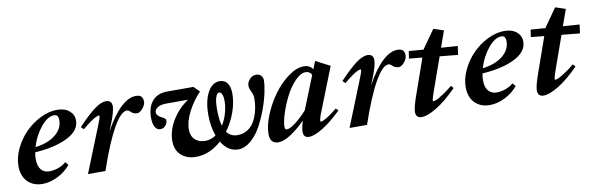

<svg xmlns="http://www.w3.org/2000/svg" viewBox="-41 -845 3679 1188"><g transform="rotate(-10 1798.0 -251.5)"><path d="M152.3 11.2Q94.7 11.2 59.3 -24.7Q23.9 -60.5 23.9 -124Q23.9 -176.8 50.3 -231.9Q76.7 -287.1 117.9 -329.1Q159.2 -371.1 213.1 -397.9Q267.1 -424.8 318.8 -424.8Q367.2 -424.8 395.8 -400.6Q424.3 -376.5 423.8 -339.8Q423.8 -275.9 344.7 -236.6Q265.6 -197.3 141.1 -189.5Q136.7 -168.5 136.7 -147.5Q136.7 -103 155.8 -80.6Q174.8 -58.1 209 -58.1Q232.4 -58.1 261 -67.4Q289.6 -76.7 313.5 -96.7L329.6 -76.7Q296.9 -37.1 248.5 -12.9Q200.2 11.2 152.3 11.2ZM295.4 -395Q254.4 -395 211.4 -342.3Q168.5 -289.6 148.4 -220.7Q229 -231 275.6 -268.8Q322.3 -306.6 322.3 -359.9Q322.3 -395 295.4 -395Z M439 0 547.9 -271.5Q571.8 -328.6 571.8 -341.3Q571.8 -345.2 567.9 -345.2Q562 -345.2 550 -340.1Q538.1 -335 514.4 -318.6Q490.7 -302.2 462.4 -277.8L445.8 -293.5Q508.3 -359.9 551.3 -392.3Q594.2 -424.8 625.5 -424.8Q663.1 -424.8 663.1 -387.2Q663.1 -355 633.8 -280.8L615.7 -235.4Q665.5 -327.6 716.1 -376.2Q766.6 -424.8 813.5 -424.8Q837.4 -424.8 847.9 -414.6Q858.4 -404.3 858.4 -380.9Q858.4 -361.8 840.1 -339.8Q821.8 -317.9 804.7 -317.9Q781.2 -317.9 763.2 -335.9Q753.4 -345.7 744.1 -345.7Q706.1 -345.7 656 -256.6Q606 -167.5 548.8 0Z M1116.7 11.2Q1059.6 11.2 1023.9 -21.2Q988.3 -53.7 988.3 -111.8Q988.3 -148.9 1002.7 -189.5Q1017.1 -230 1049.8 -272.7Q1082.5 -315.4 1128.9 -345.7H995.1Q957 -345.7 937.5 -333.3Q918 -320.8 918 -303.2Q918 -292 926.8 -282.7Q935.5 -273.4 946.3 -268.6Q957 -263.7 965.8 -257.3Q974.6 -251 974.6 -244.6Q974.6 -225.6 961.4 -210.7Q948.2 -195.8 929.2 -195.8Q907.2 -195.8 895.5 -217Q883.8 -238.3 883.8 -275.4Q883.8 -342.8 917 -380.4Q950.2 -418 1009.8 -418H1175.3L1210.4 -382.8Q1164.1 -334.5 1132.8 -274.2Q1101.6 -213.9 1101.6 -163.1Q1101.6 -121.1 1126.2 -98.9Q1150.9 -76.7 1188.5 -76.2Q1225.6 -76.2 1257.8 -98.1Q1235.8 -157.7 1235.8 -231.9Q1235.8 -316.9 1264.4 -370.8Q1293 -424.8 1340.3 -424.8Q1371.1 -424.8 1388.2 -402.1Q1405.3 -379.4 1405.3 -335.4Q1405.3 -279.8 1384 -220Q1362.8 -160.2 1325.7 -109.9Q1349.6 -76.7 1393.1 -76.7Q1429.7 -76.7 1457.8 -95.2Q1485.8 -113.8 1502 -144.5Q1518.1 -175.3 1526.1 -210.9Q1534.2 -246.6 1534.2 -284.7Q1534.2 -303.7 1522.9 -326.9Q1511.7 -350.1 1511.7 -365.7Q1511.7 -387.2 1528.6 -406Q1545.4 -424.8 1569.8 -424.8Q1588.4 -424.8 1600.1 -413.3Q1611.8 -401.9 1611.8 -382.3Q1611.8 -353 1601.8 -305.7Q1591.8 -258.3 1571.5 -203.4Q1551.3 -148.4 1524.9 -100.6Q1498.5 -52.7 1460.7 -20.8Q1422.9 11.2 1382.8 11.2Q1318.4 11.2 1277.3 -56.2Q1202.6 11.2 1116.7 11.2ZM1294.9 -254.4Q1294.9 -189.9 1307.1 -150.9Q1327.6 -183.6 1338.9 -223.6Q1350.1 -263.7 1350.1 -299.8Q1350.1 -324.2 1343.5 -340.1Q1336.9 -356 1325.7 -356Q1312 -356 1303.5 -330.3Q1294.9 -304.7 1294.9 -254.4Z M1634.8 11.2Q1582 11.2 1582 -50.8Q1582 -102.5 1609.1 -168.5Q1636.2 -234.4 1677 -290.8Q1717.8 -347.2 1770.3 -386Q1822.8 -424.8 1869.1 -424.8Q1908.2 -424.8 1924.8 -396L1944.8 -445.3L2034.2 -398.9L1930.7 -136.7Q1911.6 -90.8 1911.6 -73.7Q1911.6 -69.3 1915 -69.3Q1939.5 -69.3 2019.5 -133.3L2033.7 -118.7Q1966.8 -54.2 1913.1 -21.7Q1859.4 10.7 1827.6 10.7Q1792 10.7 1792 -26.4Q1792 -51.8 1806.2 -95.7Q1758.8 -47.9 1713.1 -18.3Q1667.5 11.2 1634.8 11.2ZM1687 -76.7Q1687 -58.6 1699.2 -58.6Q1718.3 -58.6 1754.4 -85.7Q1790.5 -112.8 1828.6 -155.8L1912.1 -363.8Q1899.9 -387.2 1874 -387.2Q1842.3 -387.2 1807.4 -350.8Q1772.5 -314.5 1746.8 -264.2Q1721.2 -213.9 1704.1 -161.4Q1687 -108.9 1687 -76.7Z M2082.5 0 2191.4 -271.5Q2215.3 -328.6 2215.3 -341.3Q2215.3 -345.2 2211.4 -345.2Q2205.6 -345.2 2193.6 -340.1Q2181.6 -335 2158 -318.6Q2134.3 -302.2 2106 -277.8L2089.4 -293.5Q2151.9 -359.9 2194.8 -392.3Q2237.8 -424.8 2269 -424.8Q2306.6 -424.8 2306.6 -387.2Q2306.6 -355 2277.3 -280.8L2259.3 -235.4Q2309.1 -327.6 2359.6 -376.2Q2410.2 -424.8 2457 -424.8Q2481 -424.8 2491.5 -414.6Q2502 -404.3 2502 -380.9Q2502 -361.8 2483.6 -339.8Q2465.3 -317.9 2448.2 -317.9Q2424.8 -317.9 2406.7 -335.9Q2397 -345.7 2387.7 -345.7Q2349.6 -345.7 2299.6 -256.6Q2249.5 -167.5 2192.4 0Z M2535.6 11.2Q2498 11.2 2498 -26.9Q2498 -56.2 2526.4 -135.3L2602.1 -350.6L2519 -358.9L2525.9 -404.8L2618.7 -397.9L2620.6 -402.8L2699.2 -514.2L2762.7 -493.2L2726.1 -390.6L2830.1 -383.3L2822.3 -328.6L2708.5 -339.8L2637.7 -140.6Q2619.1 -89.8 2619.1 -76.2Q2619.1 -72.8 2623 -72.8Q2629.4 -72.8 2642.3 -78.1Q2655.3 -83.5 2683.3 -101.6Q2711.4 -119.6 2745.6 -147.5L2759.8 -131.8Q2688 -59.1 2629.2 -23.9Q2570.3 11.2 2535.6 11.2Z M2962.4 11.2Q2904.8 11.2 2869.4 -24.7Q2834 -60.5 2834 -124Q2834 -176.8 2860.4 -231.9Q2886.7 -287.1 2928 -329.1Q2969.2 -371.1 3023.2 -397.9Q3077.1 -424.8 3128.9 -424.8Q3177.2 -424.8 3205.8 -400.6Q3234.4 -376.5 3233.9 -339.8Q3233.9 -275.9 3154.8 -236.6Q3075.7 -197.3 2951.2 -189.5Q2946.8 -168.5 2946.8 -147.5Q2946.8 -103 2965.8 -80.6Q2984.9 -58.1 3019 -58.1Q3042.5 -58.1 3071 -67.4Q3099.6 -76.7 3123.5 -96.7L3139.6 -76.7Q3106.9 -37.1 3058.6 -12.9Q3010.3 11.2 2962.4 11.2ZM3105.5 -395Q3064.5 -395 3021.5 -342.3Q2978.5 -289.6 2958.5 -220.7Q3039.1 -231 3085.7 -268.8Q3132.3 -306.6 3132.3 -359.9Q3132.3 -395 3105.5 -395Z M3301.3 11.2Q3263.7 11.2 3263.7 -26.9Q3263.7 -56.2 3292 -135.3L3367.7 -350.6L3284.7 -358.9L3291.5 -404.8L3384.3 -397.9L3386.2 -402.8L3464.8 -514.2L3528.3 -493.2L3491.7 -390.6L3595.7 -383.3L3587.9 -328.6L3474.1 -339.8L3403.3 -140.6Q3384.8 -89.8 3384.8 -76.2Q3384.8 -72.8 3388.7 -72.8Q3395 -72.8 3408 -78.1Q3420.9 -83.5 3449 -101.6Q3477.1 -119.6 3511.2 -147.5L3525.4 -131.8Q3453.6 -59.1 3394.8 -23.9Q3335.9 11.2 3301.3 11.2Z"/></g></svg>

Font: Elstob 18pt
Style: Bold Italic
Weight: 700
Italic angle: -20°
Designer: Peter S. Baker
Version: Version 1.015